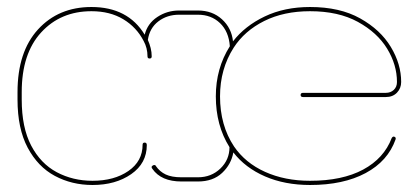

<svg xmlns="http://www.w3.org/2000/svg" viewBox="-20 -518 1195 548"><path d="M244 10Q185 10 136.5 -16Q88 -42 59 -96.5Q30 -151 30 -234V-255Q30 -370 88.5 -434Q147 -498 241 -498Q345 -498 393 -419Q401 -451 429 -469.5Q457 -488 491 -488H545Q586 -488 613.5 -463Q641 -438 645 -400Q679 -444 735.5 -471Q792 -498 865 -498Q950 -498 1008 -465.5Q1066 -433 1095.5 -384Q1125 -335 1125 -284Q1125 -266 1113 -253.5Q1101 -241 1081 -241H845Q838 -241 838 -247Q838 -253 845 -253H1081Q1095 -253 1104 -261.5Q1113 -270 1113 -284Q1113 -333 1085 -379Q1057 -425 1001.5 -455.5Q946 -486 865 -486Q790 -486 734 -458Q678 -430 647 -382Q608 -321 608 -243Q608 -160 648 -100Q680 -53 736.5 -27.5Q793 -2 865 -2Q957 -2 1016.5 -34Q1076 -66 1098 -124Q1101 -129 1105 -128Q1111 -126 1109 -120Q1087 -58 1023.5 -24Q960 10 865 10Q793 10 736.5 -14.5Q680 -39 646 -83Q640 -49 614 -24.5Q588 0 545 0H498Q440 0 415 -36Q411 -41 414 -44Q417 -47 420 -47Q424 -47 425 -44Q436 -28 453 -20Q470 -12 498 -12H545Q583 -12 609 -37Q635 -62 635 -98Q596 -160 596 -243Q596 -323 636 -386Q633 -428 608 -452Q583 -476 545 -476H491Q457 -476 432 -457Q407 -438 402 -404Q407 -393 410 -381Q413 -369 413 -357Q413 -351 407 -351Q401 -351 401 -357Q401 -381 390 -401Q370 -440 332 -463Q294 -486 241 -486Q153 -486 97.5 -425.5Q42 -365 42 -255V-234Q42 -154 69 -102.5Q96 -51 142 -26.5Q188 -2 244 -2Q306 -2 346.5 -30Q387 -58 387 -105Q387 -111 393 -111Q399 -111 399 -104Q399 -52 354.5 -21Q310 10 244 10Z"/></svg>

Font: Moirai One
Style: Regular
Weight: 400
Designer: Jiyeon Park
Foundry: JAMO
Version: Version 1.000; ttfautohint (v1.8.4.7-5d5b);gftools[0.9.29]